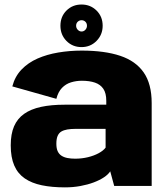

<svg xmlns="http://www.w3.org/2000/svg" viewBox="-20 -823 740 850"><path d="M267.5 6.5Q303.5 6.5 336 0.5Q368.5 -5.5 395 -15.5Q421.5 -25.5 440.2 -38Q459 -50.5 468 -64.5L485.5 0H651.5V-366.5Q651.5 -451.5 616.2 -502.2Q581 -553 512 -576Q443 -599 341.5 -599Q288 -599 237.8 -590.5Q187.5 -582 146 -563.8Q104.5 -545.5 75.2 -515Q46 -484.5 34.5 -440.5L229.5 -385.5Q237.5 -416.5 254.5 -434Q271.5 -451.5 294.5 -458.5Q317.5 -465.5 342.5 -465.5Q376.5 -465.5 400.5 -457.2Q424.5 -449 437.5 -429.8Q450.5 -410.5 450.5 -377V-359.5H266.5Q206.5 -359.5 161.5 -349.8Q116.5 -340 86.8 -319Q57 -298 42.2 -263.8Q27.5 -229.5 27.5 -179.5Q27.5 -126.5 43 -90.5Q58.5 -54.5 89.5 -33.2Q120.5 -12 165 -2.8Q209.5 6.5 267.5 6.5ZM312.5 -120.5Q294 -120.5 278.5 -123.5Q263 -126.5 252 -133.8Q241 -141 235.2 -153.8Q229.5 -166.5 229.5 -187Q229.5 -208 235 -221Q240.5 -234 251.2 -240.5Q262 -247 278 -249.8Q294 -252.5 314 -252.5H447.5V-169.5Q437.5 -156 416.8 -144.8Q396 -133.5 369 -127Q342 -120.5 312.5 -120.5ZM341 -614.5Q380.5 -614.5 407.5 -642Q434.5 -669.5 434.5 -709Q434.5 -749.5 407.5 -776.2Q380.5 -803 341 -803Q301 -803 274.2 -776.2Q247.5 -749.5 247.5 -709Q247.5 -669 274.2 -641.8Q301 -614.5 341 -614.5ZM341 -683.5Q331.5 -683.5 324.2 -691.2Q317 -699 317 -709Q317 -720 324.2 -726.8Q331.5 -733.5 341 -733.5Q351 -733.5 358 -726.8Q365 -720 365 -709Q365 -699 358 -691.2Q351 -683.5 341 -683.5Z"/></svg>

Font: Anybody Thin ExtraBold
Style: Regular
Weight: 800
Version: Version 1.113;gftools[0.9.25]